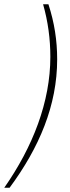

<svg xmlns="http://www.w3.org/2000/svg" viewBox="-49 -770 328 900"><path d="M178 -750H153C176 -669 187 -587 187 -504C187 -292 105 -82 -29 110H-4C135 -78 219 -276 219 -492C219 -580 206 -664 178 -750Z"/></svg>

Font: Geist Thin
Style: Italic
Weight: 100
Italic angle: -12°
Designer: Basement.studio, Andrés Briganti, Mateo Zaragoza
Foundry: Basement.studio, Vercel, Andrés Briganti, Guido Ferreyra, Mateo Zaragoza
Version: Version 1.500